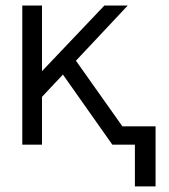

<svg xmlns="http://www.w3.org/2000/svg" viewBox="-20 -520 609 690"><path d="M60.1 0V-500H130.9V-264.2L355 -500H439L252.9 -301.8L419.9 -65.9H539.1V149.9H464.8V0H383.8L206.1 -252L130.9 -171.9V0Z"/></svg>

Font: LT Superior
Style: Regular
Weight: 400
Designer: Daniel Lyons
Foundry: LyonsType
Version: Version 1.000